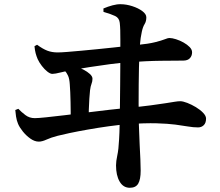

<svg xmlns="http://www.w3.org/2000/svg" viewBox="-20 -820 1040 906"><path d="M592.6 66.1Q561.5 66.1 544.5 36.7Q527.5 7.4 527.5 -39.6Q527.5 -59.1 533.5 -86.6Q539.6 -114 542 -163Q543.8 -190.7 544.6 -232.7Q545.5 -274.6 546 -323.3Q546.5 -371.9 547 -418.9Q547.5 -465.8 547.6 -503.8Q547.8 -541.8 547.8 -561.7Q547.8 -602.1 547.9 -629.9Q548 -657.8 547.4 -677.7Q546.8 -697.7 545.1 -712.2Q542.6 -735.2 523.4 -744.4Q504.2 -753.5 468.3 -764L468 -780Q489.4 -789.1 511 -794.9Q532.5 -800.7 550.2 -800.1Q576.2 -799.9 604.2 -790.9Q632.3 -781.9 651.4 -767.7Q670.5 -753.5 670.5 -738.4Q670.5 -719.1 662.4 -706.4Q654.3 -693.7 649.3 -670.7Q642.6 -639.7 640.7 -612.4Q638.8 -585.1 637.6 -558.4Q636.6 -534.5 635.7 -499.5Q634.8 -464.4 634.5 -421Q634.1 -377.6 634.1 -329.5Q634.1 -281.4 635.3 -232.8Q636.6 -184.2 639 -137.7Q641 -99.2 642.4 -68.6Q643.8 -38 643.8 -14.7Q643.8 26.8 632.2 46.5Q620.6 66.1 592.6 66.1ZM313.6 -247.7Q313.6 -268 313.6 -291.6Q313.6 -315.2 312.9 -339.2Q312.2 -363.2 311.5 -384.6Q310.7 -406.1 309.3 -421.4Q307.8 -447.8 301.2 -462.5Q294.6 -477.2 286 -485.3Q277.4 -493.4 269.6 -498.5L272.6 -510.3Q291.3 -511.5 308.6 -510.1Q325.9 -508.8 345.4 -503Q358.8 -499.3 375.4 -490.6Q391.9 -481.9 404.2 -470.8Q416.4 -459.6 416.4 -448.5Q416.4 -435.9 411.9 -424.7Q407.4 -413.5 404.9 -394Q403.2 -378.9 401.6 -354.4Q400 -329.9 399.1 -302.4Q398.2 -274.9 398.2 -249.9ZM163.1 -151.7Q143.5 -151.7 123.4 -165.9Q103.2 -180.2 87.5 -199.9Q71.8 -219.6 65.1 -235.9Q58.6 -251.1 55.6 -270.8Q52.6 -290.6 52.1 -300.8L66.5 -306.6Q80.5 -291.7 99.7 -277.1Q118.8 -262.5 144.1 -262.5Q159.4 -262.5 197 -266.4Q234.7 -270.2 285.8 -276.4Q336.9 -282.7 391.8 -289.4Q446.6 -296.1 496.9 -302Q547.1 -307.9 582.3 -311.1Q648.4 -317.1 691.9 -323Q735.4 -328.8 762.4 -333.1Q789.4 -337.4 804.9 -339.9Q820.4 -342.4 830 -342.4Q843.4 -342.4 863.7 -334.5Q884 -326.6 904.5 -314.3Q925 -301.9 938.6 -287.6Q952.3 -273.2 952.3 -260.6Q952.3 -239.8 941.5 -229.3Q930.8 -218.8 914.5 -218.8Q892 -218.8 867.4 -223.1Q842.7 -227.4 807.6 -232Q772.4 -236.6 718.6 -238.2Q664.7 -239.8 583.3 -234.1Q543.3 -231.1 493.4 -224.2Q443.5 -217.3 395.1 -208.7Q346.6 -200.2 308.3 -192.1Q269.9 -184 252.1 -179.2Q220.2 -170.9 199.4 -161.3Q178.6 -151.7 163.1 -151.7ZM226.9 -471.3Q217.4 -471.3 203.6 -482Q189.9 -492.7 177.6 -508.8Q165.3 -524.8 157.8 -540.9Q151.9 -554.7 148.1 -569Q144.4 -583.3 142.7 -602L155 -608.8Q182.4 -588.7 204 -580.6Q225.6 -572.6 251.6 -572.6Q267.6 -572.6 296.6 -574.9Q325.6 -577.2 362.6 -580.6Q399.5 -584 439 -587.9Q478.5 -591.8 515.4 -595.8Q552.3 -599.9 581.7 -603.1Q611 -606.4 626.3 -607.7Q681.1 -613.1 711.8 -620.9Q742.5 -628.6 757.6 -634.7Q772.6 -640.7 778.6 -640.7Q792.2 -640.7 810.5 -634.9Q828.8 -629.1 846.2 -619.4Q863.6 -609.6 875 -597.9Q886.4 -586.1 886.4 -573.2Q886.4 -556.6 876.2 -545.5Q865.9 -534.4 845.9 -534.1Q829.9 -533.8 802.7 -533.7Q775.5 -533.5 740.8 -533.2Q706 -532.9 666.9 -531Q627.8 -529.1 588.2 -526.3Q547.3 -523.6 498.2 -517.1Q449 -510.7 403.4 -503.5Q357.9 -496.3 325.2 -490.6Q296 -485.6 267.7 -478.5Q239.4 -471.3 226.9 -471.3Z"/></svg>

Font: Noto Serif HK ExtraLight
Style: Regular
Weight: 200
Designer: Ryoko NISHIZUKA 西塚涼子 (kana & ideographs); Frank Grießhammer (Latin, Greek & Cyrillic); Wenlong ZHANG 张文龙 (bopomofo); San
Foundry: Adobe
Version: Version 2.002-H1;hotconv 1.1.0;makeotfexe 2.6.0